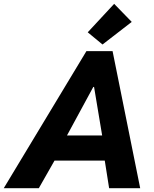

<svg xmlns="http://www.w3.org/2000/svg" viewBox="-69 -988 811 1008"><path d="M384.8 -719.7H522L667 0H503.9L481 -145H217.3L134.8 0H-49.3ZM391.6 -818.4 530.3 -967.8 622.6 -873 469.2 -754.4ZM467.3 -276.9 424.8 -531.7H420.9L282.7 -276.9Z"/></svg>

Font: Reddit Sans Vanilla ExtraBold
Style: Italic
Weight: 800
Italic angle: -11.25°
Designer: Stephen Hutchings
Version: Version 1.013